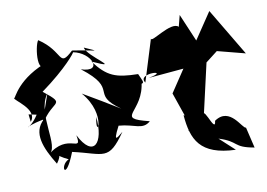

<svg xmlns="http://www.w3.org/2000/svg" viewBox="-90 -721 1278 919"><g transform="rotate(-10 549.0 -261.5)"><path d="M39 -262 77 -254C27 -175 -19 -203 107 -226C46 -171 79 -92 132 -6C197 -92 61 -78 191 -17C141 5 158 93 213 -49C364 -15 378 26 467 -102C450 -90 406 -42 454 -134C532 -128 564 -93 605 -129C435 -171 586 -174 599 -326L503 -306C619 -318 618 -295 589 -361C481 -363 440 -378 379 -459C527 -391 360 -488 355 -531C437 -494 411 -510 297 -527C218 -453 258 -530 146 -604C126 -579 106 -411 183 -498C18 -442 -10 -346 -15 -351C-25 -343 89 -280 43 -225ZM307 -316C413 -194 331 -76 356 -194C369 -64 310 -1 247 -124C264 -30 209 -147 101 -55C160 -83 79 -255 145 -345L88 -181C149 -318 239 -266 124 -357C252 -450 304 -518 300 -518C388 -502 429 -397 323 -431C488 -304 343 -309 481 -212C424 -247 366 -282 307 -316Z M914 10C1010 40 973 64 1077 82L1053 -19C1036 -15 994 -133 913 -77C905 -3 859 -207 857 -79L921 -359L979 -404L1114 -369L977 -599L891 -471L834 -605L820 -550C787 -583 675 -494 679 -518L616 -315C578 -369 754 -357 636 -334L807 -349L735 -241L792 -76C744 -7 855 -105 769 -129C779 -10 813 71 987 77Z"/></g></svg>

Font: Asimov Silicon
Style: Regular
Weight: 400
Designer: Google
Version: Version 2.000980; 2014